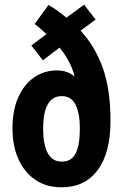

<svg xmlns="http://www.w3.org/2000/svg" viewBox="-20 -785 521 815"><path d="M186 -764Q221 -744 262 -710L337 -765L386 -702L322 -655Q385 -586 417 -495Q449 -404 449 -271Q449 -137 395 -63.5Q341 10 241 10Q176 10 129.5 -22Q83 -54 58 -110Q33 -166 33 -240Q33 -318 58 -373Q83 -428 125.5 -457Q168 -486 221 -486Q266 -486 294 -462L296 -464Q287 -497 271.5 -525.5Q256 -554 233 -583L162 -529L113 -592L177 -640Q163 -653 152 -663Q141 -673 127 -683ZM242 -377Q163 -377 163 -237Q163 -174 182 -136.5Q201 -99 242 -99Q284 -99 301.5 -134.5Q319 -170 319 -241Q319 -303 301 -340Q283 -377 242 -377Z"/></svg>

Font: Noto Sans Gujarati UI ExtraCondensed
Style: Bold
Weight: 700
Width: 2
Designer: Jelle Bosma - Monotype Design Team, Universal Thirst
Foundry: Monotype Imaging Inc.
Version: Version 2.106; ttfautohint (v1.8.4.7-5d5b)